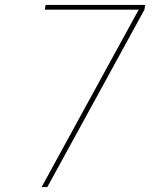

<svg xmlns="http://www.w3.org/2000/svg" viewBox="-20 -755 640 775"><path d="M148 0 450 -552 540 -716H161L164 -735H566L563 -716L171 0Z"/></svg>

Font: Iosevka SS04 Thin Extended
Style: Italic
Weight: 100
Width: 7
Italic angle: -9°
Monospace: yes
Designer: Belleve Invis
Foundry: Belleve Invis
Version: Version 19.0.0; ttfautohint (v1.8.4)